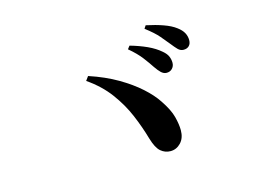

<svg xmlns="http://www.w3.org/2000/svg" viewBox="-82 -867 1165 866"><g transform="rotate(-15 500.0 -434.0)"><path d="M689.4 -491.1Q676.9 -491.8 665.8 -502.4Q654.7 -513.1 642.1 -531.6Q628.3 -552.8 607.3 -580.5Q586.2 -608.2 549.8 -638.7L560.7 -652.9Q603.8 -640.7 639.1 -624.6Q674.4 -608.4 698.9 -587Q716 -572.7 722.1 -558.2Q728.2 -543.7 728.2 -528.4Q728.2 -512.3 717.4 -501.3Q706.7 -490.3 689.4 -491.1ZM617.1 -145.2Q591.6 -145.2 571.8 -162.1Q551.9 -179.1 538.3 -225.9Q522 -283 497.5 -340.9Q473 -398.7 433.2 -452.6Q393.4 -506.5 330.8 -549.7L344.8 -568.9Q419.3 -544.2 475.9 -511.1Q532.5 -478 572.6 -442Q612.7 -406 635.2 -371.5Q667.5 -323.6 676.6 -287.7Q685.8 -251.8 685.8 -224.7Q685.8 -188.4 665.5 -166.8Q645.2 -145.2 617.1 -145.2ZM792.2 -571.6Q777.6 -571.6 766.3 -583Q755.1 -594.4 740.3 -613.4Q725.9 -631.2 706.4 -654.3Q686.9 -677.4 645.8 -708.9L655 -722.8Q699.6 -713.4 734.2 -701Q768.9 -688.7 790.5 -672.2Q810.5 -657.4 818.9 -641.5Q827.4 -625.7 827.4 -607.7Q827.4 -590.6 817.9 -581.1Q808.5 -571.6 792.2 -571.6Z"/></g></svg>

Font: Noto Serif KR ExtraLight
Style: Regular
Weight: 200
Designer: Ryoko NISHIZUKA 西塚涼子 (kana & ideographs); Frank Grießhammer (Latin, Greek & Cyrillic); Wenlong ZHANG 张文龙 (bopomofo); San
Foundry: Adobe
Version: Version 2.002-H1;hotconv 1.1.0;makeotfexe 2.6.0